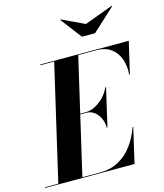

<svg xmlns="http://www.w3.org/2000/svg" viewBox="-188 -1091 1019 1195"><g transform="rotate(-15 322.0 -494.0)"><path d="M462 -920 646 -988 649 -985.5 502 -850H417.5L314 -985.5L317 -988ZM320.5 -385.5H282L193.5 -4.5H307.5Q376 -4.5 428.2 -33.2Q480.5 -62 517.2 -111.8Q554 -161.5 576 -225H580.5L528.5 0H-47.5V-4.5H38.5L210.5 -745.5H121.5V-750H692.5L644.5 -545H640Q645 -598.5 629.5 -644.2Q614 -690 577 -717.8Q540 -745.5 481.5 -745.5H365.5L283 -390H320.5Q349 -390 379.5 -405.5Q410 -421 435.8 -447.8Q461.5 -474.5 476.5 -508H481L424.5 -263H420Q420 -313.5 391.5 -349.5Q363 -385.5 320.5 -385.5Z"/></g></svg>

Font: Bodoni* 36pt
Style: Bold Italic
Weight: 700
Italic angle: -13°
Version: Version 2.3